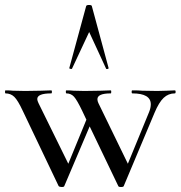

<svg xmlns="http://www.w3.org/2000/svg" viewBox="-27 -750 727 773"><path d="M676.8 -374Q650.9 -374 631.8 -356Q612.8 -337.9 595.2 -295.9L471.2 -1Q470.2 2.9 460.2 2.9Q450.2 2.9 449.2 -1L334 -241.2L231.9 -1Q231 2.9 221.7 2.9Q212.4 2.9 209 -1L64.9 -303.2Q44.9 -346.2 30.5 -360.1Q16.1 -374 -4.9 -374Q-6.8 -374 -6.8 -380.1Q-6.8 -386.2 -4.9 -386.2Q14.2 -386.2 24.9 -384.8L74.2 -383.8L137.2 -384.8Q152.3 -385.7 179.2 -386.2Q182.1 -386.2 182.1 -380.1Q182.1 -374 179.2 -374Q123 -374 123 -351.1Q123 -345.2 127.9 -335L248 -90.8L320.8 -268.1L304.2 -303.2Q283.2 -347.2 271 -360.6Q258.8 -374 240.2 -374Q238.3 -374 238 -380.1Q237.8 -386.2 240.2 -386.2Q258.3 -386.2 269 -384.8L313 -383.8L378.9 -384.8Q394 -385.7 418.9 -386.2Q420.9 -386.2 420.9 -380.1Q420.9 -374 418.9 -374Q364.7 -374 365.2 -350.1Q365.2 -343.3 369.1 -335L487.8 -90.8L573.2 -298.8Q580.1 -315.9 580.1 -330.1Q580.1 -374 505.9 -374Q502.9 -374 502.9 -380.1Q502.9 -386.2 505.9 -386.2Q532.7 -386.2 545.9 -384.8L606 -383.8L644 -384.8Q653.8 -385.7 676.8 -386.2Q680.2 -386.2 680.2 -380.1Q680.2 -374 676.8 -374ZM410.2 -475.1Q410.2 -473.1 405.5 -472.2Q400.9 -471.2 399.9 -474.1L332 -621.1L263.2 -474.1Q262.2 -471.2 256.6 -472.7Q251 -474.1 252 -476.1L319.8 -725.1Q320.8 -730 331.5 -730Q342.3 -730 342.8 -725.1L410.2 -476.1Z"/></svg>

Font: Cormorant-Medium
Style: Regular
Weight: 500
Designer: Christian Thalmann (Catharsis Fonts)
Version: Version 3.000